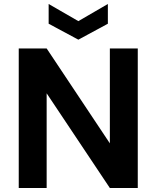

<svg xmlns="http://www.w3.org/2000/svg" viewBox="-20 -943 785 963"><path d="M74 0V-700H214L531 -224V-700H671V0H531L214 -475V0ZM373 -744 224 -824V-923L373 -837L521 -923V-824Z"/></svg>

Font: DM Sans 9pt ExtraBold
Style: Regular
Weight: 800
Version: Version 4.004;gftools[0.9.30]